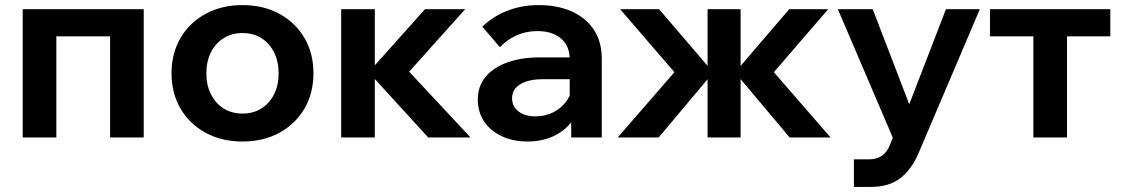

<svg xmlns="http://www.w3.org/2000/svg" viewBox="-20 -539 4397 753"><path d="M69 0V-503H543.7V0H411.7V-483.7L506.4 -396.6H102.4L201 -483.7V0Z M931 16Q849.3 16 786.3 -18.3Q723.3 -52.6 688 -113.1Q652.7 -173.6 652.7 -251.5Q652.7 -329.9 688 -390.2Q723.3 -450.4 786.3 -484.7Q849.3 -519 931 -519Q1013.1 -519 1075.9 -484.7Q1138.6 -450.4 1174 -390.2Q1209.3 -329.9 1209.3 -251.8Q1209.3 -173.7 1174 -113.1Q1138.6 -52.6 1075.9 -18.3Q1013.1 16 931 16ZM931.3 -93.6Q973.4 -93.6 1005.2 -113.6Q1037 -133.6 1054.9 -169.3Q1072.7 -204.9 1072.7 -251.4Q1072.7 -297.9 1054.9 -333.6Q1037 -369.3 1005.2 -389.4Q973.4 -409.4 931.3 -409.4Q889.1 -409.4 857.2 -389.4Q825.2 -369.3 807.2 -333.7Q789.3 -298 789.3 -251.5Q789.3 -205 807.2 -169.3Q825.2 -133.7 857.2 -113.6Q889.1 -93.6 931.3 -93.6Z M1659.3 0 1420.3 -261.7H1431L1646.8 -503H1804.6L1548.3 -217.3L1541 -304.6L1825.3 0ZM1318 0V-503H1450V0Z M2340 0H2220.2V-100.9L2214.3 -117.3V-306.2Q2214.3 -359 2180.1 -388.1Q2145.9 -417.1 2087.1 -417.1Q2043.5 -417.1 2006.2 -400.4Q1968.8 -383.7 1940.7 -353.8L1871.6 -434.3Q1911.9 -474 1968.9 -496.5Q2025.9 -519 2092.5 -519Q2166.5 -519 2222.1 -494.2Q2277.7 -469.4 2308.9 -422.6Q2340 -375.9 2340 -309.2ZM2049.3 16Q1991.4 16 1947.1 -5.1Q1902.8 -26.2 1878.4 -63.1Q1853.9 -99.9 1853.9 -148.5Q1853.9 -200.5 1884.2 -237.4Q1914.4 -274.2 1969.5 -294.1Q2024.5 -314 2097.7 -314H2226.7V-228.3H2107.7Q2054.1 -228.3 2021.2 -209Q1988.3 -189.7 1988.3 -153.6Q1988.3 -121.2 2013.7 -101.9Q2039.1 -82.6 2079.6 -82.6Q2118.8 -82.6 2151.1 -99.2Q2183.3 -115.7 2203.3 -144.8Q2223.3 -173.8 2226.3 -210.8L2264.2 -193.2Q2264.2 -131.4 2237.2 -84.1Q2210.1 -36.8 2161.5 -10.4Q2112.8 16 2049.3 16Z M3076.9 0 2857.3 -261.1H2867.9L3075.2 -503H3228.2L3014.9 -255.9L3237.3 0ZM2402.6 0 2625 -255.9 2412.1 -503H2564.7L2772 -261.1H2782.6L2563.4 0ZM2755 0V-503H2884.5V0Z M3690 -503H3822.8L3583.8 58.5Q3555.4 125.2 3511.3 159.6Q3467.2 194 3394.4 194H3328.9V86H3387.1Q3417.3 86 3437.8 72.5Q3458.3 58.9 3470 29.8L3481.4 0.8L3265.9 -503H3402.7L3567.4 -74.4H3524.4Z M4032.7 0V-457.6H4164.7V0ZM3862.6 -396.6V-503H4334.5V-396.6Z"/></svg>

Font: Wix Madefor Display
Style: Regular
Weight: 400
Designer: Dalton Maag Ltd
Foundry: Dalton Maag Ltd
Version: Version 3.100